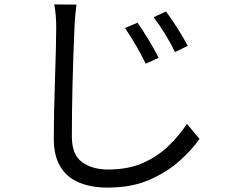

<svg xmlns="http://www.w3.org/2000/svg" viewBox="-20 -793 1040 871"><path d="M604 -690Q653 -620 700 -531L641 -504Q599 -590 547 -666ZM733 -741Q785 -671 832 -585L774 -557Q732 -642 677 -715ZM327 -772Q320 -722 318 -671Q306 -397 306 -173Q306 -91 352.5 -57.5Q399 -24 470 -24Q562 -24 629 -54Q696 -84 744.5 -131Q793 -178 828 -231L885 -163Q851 -114 795 -63.5Q739 -13 658.5 22.5Q578 58 468 58Q396 58 341 36Q286 14 255 -35Q224 -84 224 -165Q224 -276 229.5 -434.5Q235 -593 235 -671Q235 -727 226 -773Z"/></svg>

Font: Gothic Nguyen
Style: Regular
Weight: 400
Designer: MORI Takayuki
Version: Version 1.220;July 21, 2023;FontCreator 14.0.0.2814 64-bit